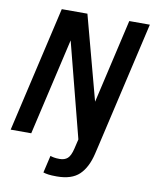

<svg xmlns="http://www.w3.org/2000/svg" viewBox="-100 -794 870 1084"><g transform="rotate(10 334.5 -252.5)"><path d="M-1 0 165 -720H312L441 -238L552 -720H670L504 0L492 51Q473 132 429.5 173.5Q386 215 301 215Q270 215 252.5 212.5Q235 210 223 206L246 107Q254 110 267 112.5Q280 115 300 115Q328 115 345 100Q362 85 372 43L385 -12L245 -555L117 0Z"/></g></svg>

Font: Instrument Sans SemiCondensed SemiBold Italic
Style: Regular
Weight: 600
Width: 4
Italic angle: -13°
Designer: Rodrigo Fuenzalida
Foundry: fragTYPE
Version: Version 1.000; ttfautohint (v1.8.4.7-5d5b);gftools[0.9.28]